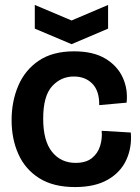

<svg xmlns="http://www.w3.org/2000/svg" viewBox="-20 -744 569 778"><path d="M284 14Q196 14 139 -22Q82 -58 54.5 -119.5Q27 -181 27 -257Q27 -333 54 -396.5Q81 -460 137 -498Q193 -536 280 -536Q358 -536 407 -506.5Q456 -477 477.5 -429.5Q499 -382 493 -328L382 -318Q383 -375 354.5 -404.5Q326 -434 279 -434Q227 -434 191 -394.5Q155 -355 155 -263Q155 -173 191 -128.5Q227 -84 286 -84Q328 -84 352 -103Q376 -122 385.5 -152Q395 -182 392 -214L510 -207Q515 -147 492 -96.5Q469 -46 417 -16Q365 14 284 14ZM121 -724 270 -661 418 -724V-628L270 -565L121 -628Z"/></svg>

Font: Bricolage Grotesque 96pt SemiBold
Style: Regular
Weight: 600
Designer: Mathieu Triay
Foundry: Atelier Triay
Version: Version 1.001; ttfautohint (v1.8.4.7-5d5b);gftools[0.9.33.de